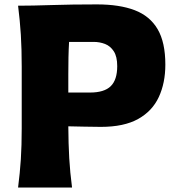

<svg xmlns="http://www.w3.org/2000/svg" viewBox="-20 -835 788 855"><path d="M60.5 0Q68.8 -64.9 72.8 -125.7Q76.7 -186.5 76.7 -263.2V-538.6Q76.7 -617.7 72.8 -680.4Q68.8 -743.2 60.5 -809.6Q122.6 -809.6 210.7 -812.5Q298.8 -815.4 411.6 -815.4Q512.2 -815.4 579.8 -789.6Q647.5 -763.7 681.9 -705.1Q716.3 -646.5 716.3 -547.4Q716.3 -465.8 687.3 -403.1Q658.2 -340.3 595.2 -305.2Q532.2 -270 429.2 -270Q395.5 -270 355.7 -271Q315.9 -272 284.2 -272.5Q284.7 -194.8 288.3 -130.9Q292 -66.9 300.8 0ZM287.6 -648.4Q285.6 -614.7 284.9 -579.6Q284.2 -544.4 284.2 -504.9V-422.9H380.4Q444.3 -422.9 473.1 -451.2Q502 -479.5 502 -540.5Q502 -583 486.8 -606.4Q471.7 -629.9 447.8 -639.2Q423.8 -648.4 397.5 -648.4Z"/></svg>

Font: Pinar DS1 ExtraBold
Style: Regular
Weight: 800
Designer: Amin Abedi
Version: Version 3.000